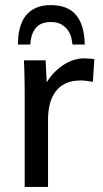

<svg xmlns="http://www.w3.org/2000/svg" viewBox="-20 -739 406 759"><path d="M77.6 -371.6Q77.6 -377.9 77.4 -394Q77.1 -410.2 76.9 -429.2Q76.7 -448.2 75.9 -469Q75.2 -489.7 74.7 -500.5H160.2L164.6 -413.6Q180.7 -439.5 199.7 -457.5Q218.8 -475.6 238 -486.8Q257.3 -498 275.9 -503.2Q294.4 -508.3 310.1 -508.3Q319.8 -508.3 331.3 -507.6Q342.8 -506.8 353 -505.4L347.2 -415.5Q334 -418 322.3 -419.4Q310.5 -420.9 298.3 -420.9Q264.2 -420.9 239.7 -409.4Q215.3 -397.9 200 -377.4Q184.6 -356.9 177.2 -328.6Q169.9 -300.3 169.9 -266.1V0H77.6ZM50.8 -563Q50.8 -573.7 52 -589.6Q53.2 -605.5 57.1 -622.8Q61 -640.1 69.3 -657.2Q77.6 -674.3 92 -688Q106.4 -701.7 128.2 -710.2Q149.9 -718.8 181.2 -718.8Q248.5 -718.8 281.2 -679Q314 -639.2 314.9 -563H266.6Q265.6 -572.3 262.5 -587.4Q259.3 -602.5 250.2 -616.7Q241.2 -630.9 224.6 -641.4Q208 -651.9 181.2 -651.9Q140.6 -651.9 121.3 -628.2Q102.1 -604.5 99.6 -563Z"/></svg>

Font: Shanti
Style: Regular
Weight: 400
Designer: vernon adams
Foundry: vernon adams
Version: Version 1.000